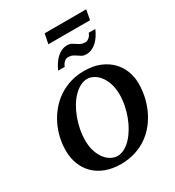

<svg xmlns="http://www.w3.org/2000/svg" viewBox="-245 -1200 1242 1360"><g transform="rotate(-30 376.0 -520.5)"><path d="M577.1 -417Q577.1 -467.3 564.2 -506.3Q551.3 -545.4 530.5 -572.3Q509.8 -599.1 483.9 -613Q458 -627 432.1 -627Q402.3 -627 373.8 -611.8Q345.2 -596.7 319.8 -570.6Q294.4 -544.4 272.9 -508.5Q251.5 -472.7 236.1 -431.4Q220.7 -390.1 211.9 -345Q203.1 -299.8 203.1 -254.9Q203.1 -203.1 216.6 -164.1Q230 -125 251 -98.6Q272 -72.3 297.6 -59.1Q323.2 -45.9 348.1 -45.9Q377.4 -45.9 406 -61.3Q434.6 -76.7 460 -103.5Q485.4 -130.4 506.8 -166.3Q528.3 -202.1 543.9 -243.4Q559.6 -284.7 568.4 -329.1Q577.1 -373.5 577.1 -417ZM732.9 -417Q732.9 -365.7 722.2 -313.7Q711.4 -261.7 689.7 -213.6Q668 -165.5 635.3 -123.5Q602.5 -81.5 559.1 -50.5Q515.6 -19.5 460.9 -1.7Q406.2 16.1 340.8 16.1Q271 16.1 216.6 -4.6Q162.1 -25.4 124.5 -62.7Q86.9 -100.1 67.4 -151.1Q47.9 -202.1 47.9 -263.2Q47.9 -314.9 59.8 -366.7Q71.8 -418.5 95 -465.6Q118.2 -512.7 151.9 -553.2Q185.5 -593.8 229.2 -623.5Q272.9 -653.3 326.2 -670.2Q379.4 -687 440.9 -687Q513.2 -687 567.9 -664.8Q622.6 -642.6 659.2 -605.2Q695.8 -567.9 714.4 -519Q732.9 -470.2 732.9 -417ZM660.2 -904.3Q648.9 -878.4 634.5 -856Q620.1 -833.5 602.1 -816.7Q584 -799.8 562.3 -790Q540.5 -780.3 515.1 -780.3Q495.1 -780.3 481.9 -787.8Q468.8 -795.4 456.1 -804.2Q443.4 -813 428.5 -820.6Q413.6 -828.1 391.1 -828.1Q383.3 -828.1 375.2 -824.5Q367.2 -820.8 360.1 -814.2Q353 -807.6 347.4 -799.1Q341.8 -790.5 338.4 -780.3H284.2Q295.9 -806.2 310.5 -828.6Q325.2 -851.1 343.3 -867.9Q361.3 -884.8 382.8 -894.5Q404.3 -904.3 429.2 -904.3Q449.2 -904.3 462.6 -897Q476.1 -889.6 488.8 -880.9Q501.5 -872.1 516.1 -864.7Q530.8 -857.4 553.2 -857.4Q561 -857.4 569.1 -861.1Q577.1 -864.7 584.5 -871.1Q591.8 -877.4 597.4 -886Q603 -894.5 606 -904.3ZM658.7 -976.6H317.9L334 -1057.1H673.8Z"/></g></svg>

Font: Charis SIL Viet
Style: Bold Italic
Weight: 700
Italic angle: -11°
Foundry: SIL International
Version: Version 5.000